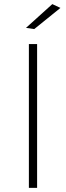

<svg xmlns="http://www.w3.org/2000/svg" viewBox="-20 -914 322 934"><path d="M146.5 -772.5 106.5 -778.5 234.5 -894 274 -875.5ZM160.5 0H120.5V-699.5H160.5Z"/></svg>

Font: Argentum Novus ExtraLight
Style: Regular
Weight: 250
Designer: Julieta Ulanovsky (font) & Cristiano Sobral (main changes)
Foundry: Julieta Ulanovsky (font) & Cristiano Sobral (main changes)
Version: Version 3.00;November 27, 2020;FontCreator 13.0.0.2655 64-bi